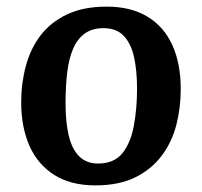

<svg xmlns="http://www.w3.org/2000/svg" viewBox="-20 -545 610 580"><path d="M268 15Q194 15 144 -16.5Q94 -48 69 -104.5Q44 -161 44 -236Q44 -293 58 -345.5Q72 -398 102.5 -438Q133 -478 182.5 -501.5Q232 -525 302 -525Q375 -525 425 -495Q475 -465 500.5 -409Q526 -353 526 -276Q526 -219 512.5 -167Q499 -115 468 -74Q437 -33 388 -9Q339 15 268 15ZM276 -51Q325 -51 350 -82.5Q375 -114 384.5 -166Q394 -218 394 -277Q394 -331 385 -372Q376 -413 354 -436.5Q332 -460 292 -460Q259 -460 236.5 -444Q214 -428 201 -398Q188 -368 183 -326Q178 -284 178 -232Q178 -177 187.5 -136Q197 -95 219 -73Q241 -51 276 -51Z"/></svg>

Font: Literata 18pt SemiBold
Style: Italic
Weight: 600
Italic angle: -2°
Designer: Latin by Veronika Burian and Jose Scaglione. Greek by Irene Vlachou. Cyrillic by Vera Evstafieva
Foundry: TypeTogether
Version: Version 3.103;gftools[0.9.29]